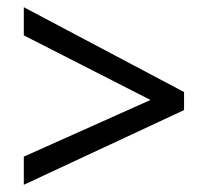

<svg xmlns="http://www.w3.org/2000/svg" viewBox="-20 -628 577 532"><path d="M397 -351 46 -530V-608L490 -373V-323L46 -116V-194Z"/></svg>

Font: Noto Sans Display
Style: Regular
Weight: 400
Designer: Monotype Design team
Foundry: Monotype Imaging Inc.
Version: Version 1.000